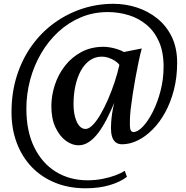

<svg xmlns="http://www.w3.org/2000/svg" viewBox="-20 -764 1002 1034"><path d="M42 -159.5Q42 -266 70.8 -356Q99.5 -446 151 -517.8Q202.5 -589.5 271.8 -639.8Q341 -690 422.2 -716.8Q503.5 -743.5 591 -743.5Q655 -743.5 716 -724Q777 -704.5 826.2 -665.2Q875.5 -626 904.8 -566.2Q934 -506.5 934 -426Q934 -348.5 916.8 -281Q899.5 -213.5 870 -159.5Q840.5 -105.5 802.2 -67Q764 -28.5 721.8 -7.8Q679.5 13 637.5 13Q615.5 13 602.2 1.8Q589 -9.5 583.2 -29Q577.5 -48.5 577.5 -74.5Q577.5 -86 578.8 -106.2Q580 -126.5 583.8 -153Q587.5 -179.5 595.5 -210.5Q576 -164 554.8 -122.5Q533.5 -81 509.8 -49.2Q486 -17.5 459.2 0.5Q432.5 18.5 402.5 18.5Q368.5 18.5 335 -5.8Q301.5 -30 279 -77.2Q256.5 -124.5 256.5 -193.5Q257 -250 275.2 -306.2Q293.5 -362.5 329.5 -409Q365.5 -455.5 418 -483.8Q470.5 -512 538 -512Q554.5 -512 574.2 -508.5Q594 -505 613.2 -498.8Q632.5 -492.5 647.5 -484L743.5 -503Q735.5 -474 726.8 -433Q718 -392 709.8 -346.5Q701.5 -301 694.8 -257Q688 -213 684 -178.5Q680.5 -147 679.8 -125Q679 -103 679.5 -89Q679.5 -70.5 684.5 -61.8Q689.5 -53 698.5 -53Q722 -53 750 -82.8Q778 -112.5 803.2 -162.5Q828.5 -212.5 844.8 -275.5Q861 -338.5 861 -404.5Q861 -484 836.2 -539.8Q811.5 -595.5 769 -630.8Q726.5 -666 672.5 -682.5Q618.5 -699 560.5 -699Q483 -699 415.8 -670.8Q348.5 -642.5 294.2 -592.5Q240 -542.5 201.5 -476.5Q163 -410.5 142.5 -334.5Q122 -258.5 122 -178.5Q122 -58 164 28.2Q206 114.5 280 160.5Q354 206.5 450 207Q494 207 533 199.2Q572 191.5 602.8 179.8Q633.5 168 652 156L663.5 188.5Q627 216.5 569.8 233.2Q512.5 250 441 250Q351 250 277.5 220.2Q204 190.5 151.5 136Q99 81.5 70.5 6.2Q42 -69 42 -159.5ZM376 -204Q376 -165.5 384 -135Q392 -104.5 406.5 -87Q421 -69.5 440.5 -69.5Q458.5 -69.5 479.2 -90.5Q500 -111.5 521 -147.5Q542 -183.5 561.5 -228.2Q581 -273 597 -321.2Q613 -369.5 623 -414.5Q613.5 -427.5 597.5 -437.5Q581.5 -447.5 563.5 -453.2Q545.5 -459 529 -459Q491.5 -459 463 -438.5Q434.5 -418 415.2 -382.8Q396 -347.5 386 -301.5Q376 -255.5 376 -204Z"/></svg>

Font: Merriweather 60pt
Style: Bold Italic
Weight: 700
Italic angle: -7.8°
Version: Version 2.101